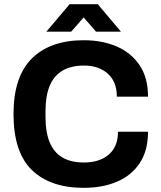

<svg xmlns="http://www.w3.org/2000/svg" viewBox="-20 -892 773 924"><path d="M383.2 12Q222.1 12 133.5 -73.7Q45 -159.4 45 -343.2Q45 -523.1 133.5 -610.8Q222.1 -698.4 383.2 -698.4Q471.5 -698.4 541.3 -668.5Q611.1 -638.5 651.7 -578.3Q692.3 -518.2 692.3 -426.9H542.3Q542.3 -498.4 498.8 -537.5Q455.3 -576.5 384.6 -576.5Q321.1 -576.5 279.7 -551.4Q238.3 -526.3 218.7 -477.8Q199 -429.3 199 -358.8V-327.7Q199 -256.4 218.8 -207.9Q238.5 -159.3 279.4 -134.7Q320.3 -110 384.1 -110Q459.3 -110 503.5 -148.2Q547.8 -186.3 547.8 -257.9H692.3Q692.3 -167 652.5 -107.1Q612.7 -47.2 543 -17.6Q473.3 12 383.2 12ZM202.9 -739.5 315 -871.7H450.7L562 -739.5H442.1L354.4 -841L410.8 -840.2L322.3 -739.5Z"/></svg>

Font: Archivo Variable SemiBold
Style: Regular
Weight: 600
Designer: Hector Gatti
Foundry: Omnibus-Type
Version: Version 2.001